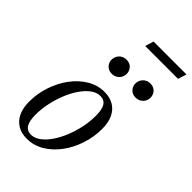

<svg xmlns="http://www.w3.org/2000/svg" viewBox="-247 -908 1006 1006"><g transform="rotate(45 256.0 -405.0)"><path d="M273 -452Q313 -452 341.8 -434.8Q370.5 -417.5 385.8 -385Q401 -352.5 401 -305.5Q401 -245.5 382.2 -189Q363.5 -132.5 330.2 -87.8Q297 -43 252.8 -16.5Q208.5 10 157 10Q117.5 10 88.8 -7.2Q60 -24.5 44.5 -57.2Q29 -90 29 -136Q29 -196.5 48 -253Q67 -309.5 100.2 -354.2Q133.5 -399 177.8 -425.5Q222 -452 273 -452ZM158.5 -20.5Q184.5 -20.5 209.5 -39Q234.5 -57.5 256.2 -89Q278 -120.5 294.2 -160.5Q310.5 -200.5 319.8 -244.2Q329 -288 329 -330.5Q329 -377 315.5 -399.2Q302 -421.5 272 -421.5Q245.5 -421.5 220.5 -403Q195.5 -384.5 173.8 -353Q152 -321.5 135.8 -281.2Q119.5 -241 110.2 -197.2Q101 -153.5 101 -111.5Q101 -65.5 114.8 -43Q128.5 -20.5 158.5 -20.5ZM232 -545.5Q208 -545.5 193.5 -560.8Q179 -576 179 -597.5Q179 -612.5 186.2 -625.2Q193.5 -638 206.2 -645.5Q219 -653 235 -653Q259 -653 273.5 -637.8Q288 -622.5 288 -601Q288 -585.5 280.8 -573Q273.5 -560.5 261 -553Q248.5 -545.5 232 -545.5ZM408 -545.5Q384.5 -545.5 370 -560.8Q355.5 -576 355.5 -597.5Q355.5 -612.5 362.8 -625.2Q370 -638 382.8 -645.5Q395.5 -653 411.5 -653Q435.5 -653 450 -637.8Q464.5 -622.5 464.5 -601Q464.5 -585.5 457.2 -573Q450 -560.5 437.2 -553Q424.5 -545.5 408 -545.5ZM253 -772.5 267.5 -820H511.5L496.5 -772.5Z"/></g></svg>

Font: Newsreader 28pt
Style: Italic
Weight: 400
Italic angle: -17°
Version: Version 1.003